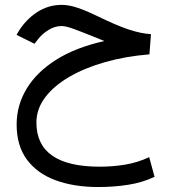

<svg xmlns="http://www.w3.org/2000/svg" viewBox="-20 -437 698 788"><path d="M408.2 -268.6Q398.9 -272.5 391.6 -275.4Q384.3 -278.3 363.8 -286.6Q314.5 -306.6 282.2 -318.4Q250 -330.1 232.9 -330.1Q205.1 -330.1 179 -314Q152.8 -297.9 134.8 -274.4L121.6 -257.3L47.9 -293.9L55.2 -306.6Q85.9 -356.9 132.1 -387Q178.2 -417 233.4 -417Q264.2 -417 301.3 -404.1Q338.4 -391.1 381.3 -370.1Q457 -333 507.3 -316.2Q557.6 -299.3 599.6 -296.9L593.3 -213.9Q495.6 -206.1 411.4 -182.1Q327.1 -158.2 263.7 -121.1Q200.2 -84 164.8 -36.6Q129.4 10.7 129.4 65.9Q129.4 247.1 389.6 247.1Q442.4 247.1 493.2 238.8Q543.9 230.5 592.3 208L614.3 288.6Q565.4 312 506.8 321.3Q448.2 330.6 382.8 330.6Q284.2 330.6 208.7 303Q133.3 275.4 90.8 218.5Q48.3 161.6 48.3 73.7Q48.3 -4.9 89.4 -73Q130.4 -141.1 210.4 -191.7Q290.5 -242.2 408.2 -268.6Z"/></svg>

Font: Vazir FD-WOL-UI
Style: Regular-FD-WOL-UI
Weight: 400
Designer: Saber Rastikerdar
Foundry: Saber Rastikerdar
Version: Version 30.1.0